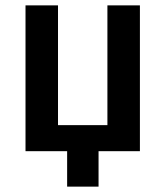

<svg xmlns="http://www.w3.org/2000/svg" viewBox="-20 -563 616 715"><path d="M230 132V0H75V-543H196V-97H380V-543H501V0H347V132Z"/></svg>

Font: Noto Sans SemiCondensed SemiBold
Style: Regular
Weight: 600
Width: 4
Designer: Monotype Design Team
Foundry: Monotype Imaging Inc.
Version: Version 2.013; ttfautohint (v1.8.4.7-5d5b)